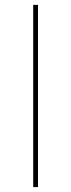

<svg xmlns="http://www.w3.org/2000/svg" viewBox="-20 -762 290 782"><path d="M134.8 0H115.2V-742.2H134.8Z"/></svg>

Font: Montserrat-Hairline
Style: Regular
Weight: 250
Designer: Julieta Ulanovsky
Foundry: Julieta Ulanovsky
Version: Version 1.000;PS 002.000;hotconv 1.0.70;makeotf.lib2.5.58329